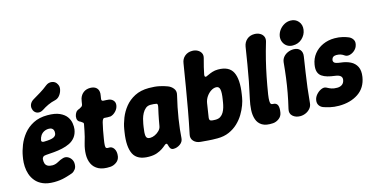

<svg xmlns="http://www.w3.org/2000/svg" viewBox="-78 -1154 3034 1556"><g transform="rotate(-15 1439.5 -375.5)"><path d="M218 19Q163 19 125.5 3Q88 -13 65 -40.5Q42 -68 31.5 -100Q21 -132 19.5 -165Q18 -198 22 -225L26 -250Q33 -292 51.5 -339Q70 -386 102.5 -426.5Q135 -467 185 -493Q235 -519 304 -519Q368 -519 406 -501.5Q444 -484 462.5 -458Q481 -432 485.5 -403Q490 -374 487 -352Q481 -313 461 -287.5Q441 -262 412 -248Q383 -234 348.5 -226.5Q314 -219 279.5 -216Q245 -213 213 -211Q194 -210 186.5 -203Q179 -196 177 -186Q175 -165 180 -149Q185 -133 200 -124.5Q215 -116 240 -116Q265 -116 289.5 -130Q314 -144 333 -149Q354 -156 372 -148.5Q390 -141 402 -125Q414 -109 416 -89Q418 -56 404.5 -38Q391 -20 375 -13Q355 -5 312 7Q269 19 218 19ZM225 -319Q282 -320 303.5 -330.5Q325 -341 327 -361Q329 -376 325 -387Q321 -398 311.5 -404Q302 -410 287 -410Q264 -410 246 -400.5Q228 -391 217 -374.5Q206 -358 202 -335Q201 -326 208.5 -322Q216 -318 225 -319ZM282 -570Q257 -554 233.5 -560Q210 -566 199 -591V-593Q190 -615 198.5 -637Q207 -659 231 -673Q263 -692 294.5 -711Q326 -730 357 -755Q381 -774 409.5 -769.5Q438 -765 451 -740L454 -734Q463 -717 457.5 -692Q452 -667 436.5 -647Q421 -627 399 -621Q363 -613 334.5 -599.5Q306 -586 282 -570Z M691 17Q629 21 592 2Q555 -17 538.5 -52Q522 -87 523 -131Q524 -175 537 -220Q546 -248 551.5 -271.5Q557 -295 562 -318.5Q567 -342 572 -370Q574 -380 571 -383.5Q568 -387 563 -390Q558 -393 552 -398Q534 -405 528 -418Q522 -431 525 -451Q529 -470 538.5 -483Q548 -496 568 -502Q580 -508 588 -513.5Q596 -519 598 -530Q599 -541 602 -555Q605 -569 607 -579Q617 -609 640 -626Q663 -643 696 -643Q729 -643 747.5 -626Q766 -609 765 -578Q764 -568 762.5 -557.5Q761 -547 759 -536Q755 -515 775 -515Q786 -515 797.5 -514Q809 -513 819 -512Q842 -508 855.5 -491.5Q869 -475 865 -451Q861 -425 841 -404Q821 -383 797 -377Q785 -376 772 -376.5Q759 -377 748 -378Q739 -380 732.5 -371Q726 -362 722 -345Q715 -314 709 -285Q703 -256 697 -216Q691 -180 690.5 -162.5Q690 -145 696 -140Q702 -135 715 -136Q743 -139 759.5 -114Q776 -89 770 -49Q765 -19 741 -2Q717 15 691 17Z M1014 19Q917 19 885.5 -43Q854 -105 873 -225L877 -250Q884 -292 902.5 -339Q921 -386 953.5 -426.5Q986 -467 1036 -493Q1086 -519 1155 -519Q1206 -519 1243 -511Q1280 -503 1308 -492Q1335 -482 1352.5 -459.5Q1370 -437 1362 -406Q1350 -357 1340.5 -309Q1331 -261 1324 -216.5Q1317 -172 1312.5 -131.5Q1308 -91 1306 -58Q1304 -28 1278 -9.5Q1252 9 1222 9Q1209 9 1201.5 2Q1194 -5 1190 -18Q1186 -30 1184 -38Q1182 -46 1174 -46Q1168 -46 1157 -36Q1146 -26 1127.5 -13.5Q1109 -1 1081.5 9Q1054 19 1014 19ZM1062 -126Q1082 -126 1103 -136Q1124 -146 1140 -162.5Q1156 -179 1159 -200Q1164 -228 1168 -250.5Q1172 -273 1177 -295.5Q1182 -318 1188 -345Q1197 -379 1180 -380Q1172 -382 1159.5 -383Q1147 -384 1133 -384Q1109 -384 1092 -370Q1075 -356 1063.5 -334.5Q1052 -313 1046 -290.5Q1040 -268 1037 -250L1033 -225Q1025 -177 1028.5 -151.5Q1032 -126 1062 -126Z M1588 19Q1540 19 1508.5 16Q1477 13 1449 11Q1412 8 1391 -15Q1370 -38 1378 -71Q1399 -171 1415.5 -263Q1432 -355 1447.5 -447.5Q1463 -540 1479 -640Q1484 -676 1509.5 -697.5Q1535 -719 1572 -719Q1597 -719 1616.5 -708.5Q1636 -698 1645.5 -680Q1655 -662 1648 -637Q1638 -600 1630 -568Q1622 -536 1617 -508Q1615 -494 1619 -490.5Q1623 -487 1629 -488Q1636 -490 1651 -497.5Q1666 -505 1687.5 -512Q1709 -519 1735 -519Q1828 -519 1858.5 -457.5Q1889 -396 1870 -275L1866 -250Q1862 -223 1849 -187.5Q1836 -152 1814.5 -116Q1793 -80 1761 -49.5Q1729 -19 1686 0Q1643 19 1588 19ZM1612 -131Q1637 -131 1653.5 -142Q1670 -153 1680.5 -171Q1691 -189 1697 -210Q1703 -231 1706 -250L1710 -275Q1719 -330 1713.5 -357Q1708 -384 1683 -384Q1661 -384 1639 -369.5Q1617 -355 1601 -331.5Q1585 -308 1580 -279L1562 -162Q1561 -151 1562.5 -146Q1564 -141 1567 -138Q1576 -133 1588 -132Q1600 -131 1612 -131Z M2055 17Q1996 21 1964 1.5Q1932 -18 1920 -53.5Q1908 -89 1910.5 -132.5Q1913 -176 1923 -220Q1940 -295 1953 -362.5Q1966 -430 1977 -498Q1988 -566 2000 -641Q2006 -676 2031 -698Q2056 -720 2094 -720Q2119 -720 2139 -709.5Q2159 -699 2168 -680Q2177 -661 2170 -636Q2148 -563 2131.5 -496Q2115 -429 2101.5 -361Q2088 -293 2076 -218Q2071 -184 2071.5 -165Q2072 -146 2077 -140Q2082 -134 2092 -134Q2122 -134 2131.5 -113Q2141 -92 2134 -51Q2129 -20 2105 -2.5Q2081 15 2055 17Z M2283 19Q2245 19 2220.5 -3Q2196 -25 2205 -62Q2221 -129 2232 -189.5Q2243 -250 2251 -311Q2259 -372 2265 -438Q2268 -463 2283 -481Q2298 -499 2321 -509Q2344 -519 2369 -519Q2404 -519 2422.5 -497.5Q2441 -476 2435 -440Q2425 -373 2415.5 -312Q2406 -251 2398.5 -190Q2391 -129 2385 -62Q2383 -38 2367.5 -19.5Q2352 -1 2329.5 9Q2307 19 2283 19ZM2373 -550Q2345 -550 2325 -563.5Q2305 -577 2295 -600Q2285 -623 2289 -650Q2294 -678 2311 -700.5Q2328 -723 2352.5 -736.5Q2377 -750 2405 -750Q2446 -750 2470.5 -721Q2495 -692 2489 -650Q2483 -609 2451.5 -579.5Q2420 -550 2373 -550Z M2608 19Q2567 19 2533 11Q2499 3 2478 -5Q2454 -15 2444 -36.5Q2434 -58 2444 -88Q2452 -109 2470.5 -126.5Q2489 -144 2511 -151.5Q2533 -159 2552 -147Q2566 -139 2584.5 -132.5Q2603 -126 2631 -126Q2657 -126 2673.5 -138.5Q2690 -151 2694 -176Q2697 -196 2683.5 -208Q2670 -220 2638 -224Q2605 -228 2578 -235.5Q2551 -243 2531.5 -256.5Q2512 -270 2504 -293.5Q2496 -317 2502 -354Q2510 -404 2539.5 -441Q2569 -478 2614 -498.5Q2659 -519 2713 -519Q2749 -519 2779.5 -511.5Q2810 -504 2830 -495Q2853 -484 2863.5 -463Q2874 -442 2862 -411Q2854 -391 2835.5 -376Q2817 -361 2795 -356.5Q2773 -352 2756 -364Q2744 -373 2728.5 -378.5Q2713 -384 2692 -384Q2675 -384 2665 -376.5Q2655 -369 2652 -354Q2650 -340 2659.5 -330.5Q2669 -321 2709 -316Q2757 -311 2791.5 -293.5Q2826 -276 2842.5 -243Q2859 -210 2851 -158Q2837 -70 2770.5 -25.5Q2704 19 2608 19Z"/></g></svg>

Font: Winky Sans
Style: Bold Italic
Weight: 700
Italic angle: -8.97852°
Designer: Simon Atzbach
Foundry: typofactur
Version: Version 1.205